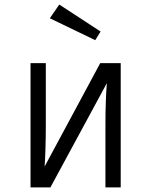

<svg xmlns="http://www.w3.org/2000/svg" viewBox="-20 -812 655 832"><path d="M503.1 -538.5V0H436.9V-276.4Q436.9 -324.1 438.5 -370.3Q440 -416.4 443.1 -451.8L198.5 0H112.3V-538.5H178.5V-263.6Q178.5 -213.8 176.9 -165.1Q175.4 -116.4 173.3 -90.3L414.4 -538.5ZM392.8 -637.9 195.9 -732.8 236.9 -792.3 415.9 -675.4Z"/></svg>

Font: Fira Code Light
Style: Regular
Weight: 300
Monospace: yes
Designer: Carrois Corporate, Edenspiekermann AG, Nikita Prokopov
Foundry: Carrois Corporate, Edenspiekermann AG, Nikita Prokopov
Version: Version 6.000; ttfautohint (v1.8.2) -l 8 -r 50 -G 200 -x 14 